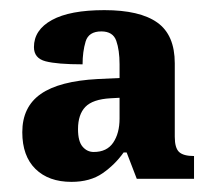

<svg xmlns="http://www.w3.org/2000/svg" viewBox="-20 -739 424 379"><path d="M121 -380Q76 -380 50 -405.5Q24 -431 24 -478Q24 -528 60.5 -553.5Q97 -579 173 -583L216 -585V-612Q216 -640 209.5 -658.5Q203 -677 180 -677Q155 -677 149 -657Q143 -637 143 -612Q93 -612 70 -618Q47 -624 47 -646Q47 -680 82.5 -699.5Q118 -719 186 -719Q256 -719 290.5 -694.5Q325 -670 325 -614V-469Q325 -447 333.5 -439Q342 -431 363 -431V-386H250L230 -438H224Q207 -414 182.5 -397Q158 -380 121 -380ZM165 -439Q191 -439 203.5 -457.5Q216 -476 216 -505V-546L198 -545Q163 -543 148.5 -528Q134 -513 134 -484Q134 -460 143 -449.5Q152 -439 165 -439Z"/></svg>

Font: Noto Serif Thai Condensed ExtraBold
Style: Regular
Weight: 800
Width: 3
Designer: Monotype Design Team
Foundry: Monotype Imaging Inc.
Version: Version 2.002; ttfautohint (v1.8.4.7-5d5b)